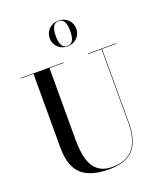

<svg xmlns="http://www.w3.org/2000/svg" viewBox="-181 -1135 1069 1265"><g transform="rotate(-20 353.0 -502.5)"><path d="M687.5 -750V-746.5H589V-230Q589 -106.5 536.2 -45.8Q483.5 15 364 15Q231.5 15 170 -42.8Q108.5 -100.5 108.5 -230V-746.5H18.5V-750H320.5V-746.5H220.5V-240Q220.5 -190.5 227.5 -146Q234.5 -101.5 252.5 -67Q270.5 -32.5 303.5 -12.5Q336.5 7.5 389 7.5Q453.5 7.5 497.2 -18.2Q541 -44 563.2 -96.5Q585.5 -149 585.5 -230V-746.5H491V-750ZM382 -840Q342 -840 315.5 -866Q289 -892 289 -930Q289 -968.5 315.5 -994.2Q342 -1020 382 -1020Q422.5 -1020 448.8 -994.2Q475 -968.5 475 -930Q475 -892 448.8 -866Q422.5 -840 382 -840ZM382 -843.5Q403 -843.5 414 -856Q425 -868.5 428.8 -888.2Q432.5 -908 432.5 -930Q432.5 -952 428.8 -971.8Q425 -991.5 414 -1004Q403 -1016.5 382 -1016.5Q361 -1016.5 350.2 -1004Q339.5 -991.5 335.5 -971.8Q331.5 -952 331.5 -930Q331.5 -908 335.5 -888.2Q339.5 -868.5 350.2 -856Q361 -843.5 382 -843.5Z"/></g></svg>

Font: Bodoni Moda 48pt Medium
Style: Regular
Weight: 500
Designer: Owen Earl
Foundry: indestructible type
Version: Version 2.005